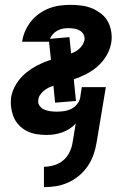

<svg xmlns="http://www.w3.org/2000/svg" viewBox="-20 -548 540 791"><path d="M161 223V139Q181 139 202 133Q223 127 240 113Q257 99 266.5 79Q276 59 279 39L292 -39Q281 -27 266.5 -17.5Q252 -8 236 -2.5Q220 3 204 5.5Q188 8 172 8Q150 8 129.5 4.5Q109 1 91 -8Q73 -17 58.5 -32Q44 -47 36.5 -65.5Q29 -84 26 -105.5Q23 -127 26 -149Q31 -176 47 -202Q63 -228 86 -247Q109 -266 135.5 -279.5Q162 -293 190 -302L182 -376H71L72 -380Q75 -401 84.5 -422Q94 -443 108.5 -461Q123 -479 142.5 -492.5Q162 -506 183 -514Q204 -522 226 -525Q248 -528 270 -528Q293 -528 316 -525Q339 -522 359.5 -513.5Q380 -505 397.5 -491Q415 -477 425 -458Q435 -439 438.5 -416Q442 -393 438 -370Q433 -343 418.5 -318.5Q404 -294 382.5 -275Q361 -256 335.5 -243Q310 -230 284 -221L293 -132L207 -125L200 -195Q189 -191 179.5 -186.5Q170 -182 161 -174.5Q152 -167 145.5 -157.5Q139 -148 138 -138Q135 -124 142.5 -113Q150 -102 161.5 -97Q173 -92 186 -90Q199 -88 213 -88Q228 -88 243 -90Q258 -92 272 -98.5Q286 -105 296.5 -117.5Q307 -130 310 -144L317 -189H416L378 39Q374 64 365.5 88.5Q357 113 342 135.5Q327 158 306 175.5Q285 193 260.5 204Q236 215 211 219Q186 223 161 223ZM273 -328Q283 -331 291.5 -336Q300 -341 307.5 -348Q315 -355 320.5 -364Q326 -373 328 -382Q330 -395 324.5 -405.5Q319 -416 309 -422Q299 -428 286.5 -430Q274 -432 262 -432Q250 -432 239 -430Q228 -428 217.5 -422.5Q207 -417 198.5 -408Q190 -399 186 -388L266 -395Z"/></svg>

Font: Iosevka
Style: Bold Italic
Weight: 700
Italic angle: -9°
Monospace: yes
Designer: Belleve Invis
Foundry: Belleve Invis
Version: Version 32.5.0; ttfautohint (v1.8.4)